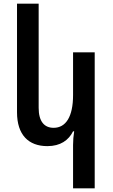

<svg xmlns="http://www.w3.org/2000/svg" viewBox="-20 -780 609 1038"><path d="M492 238V-497H375V-266C375 -149 336 -89 270 -89C219 -89 189 -124 189 -197V-760H72V-173C72 -51 134 10 236 10C307 10 351 -22 375 -70H381C377 -45 375 -21 375 4V238Z"/></svg>

Font: Noto Sans Armenian SemiCondensed SemiBold
Style: Regular
Weight: 600
Width: 4
Designer: Monotype Design Team
Foundry: Monotype Imaging Inc.
Version: Version 2.008